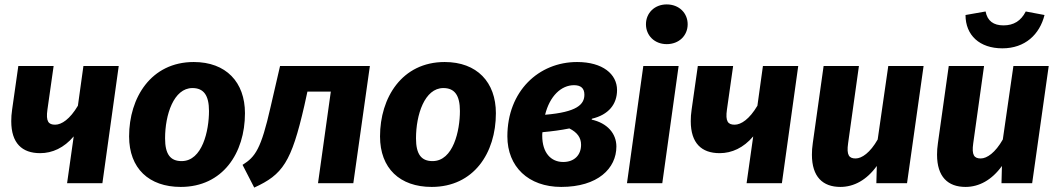

<svg xmlns="http://www.w3.org/2000/svg" viewBox="-20 -830 4797 870"><path d="M63 -531 35 -334C32 -315 31 -297 31 -281C31 -181 80 -136 162 -136C217 -136 270 -160 314 -212L284 0H444L518 -531H358L333 -351C297 -290 259 -265 230 -265C200 -265 187 -279 195 -334L223 -531Z M858 -549C664 -549 565 -387 565 -212C565 -67 655 17 799 17C989 17 1090 -136 1090 -317C1090 -458 1004 -549 858 -549ZM852 -431C903 -431 927 -398 927 -327C927 -238 897 -100 803 -100C752 -100 728 -131 728 -203C728 -310 767 -431 852 -431Z M1132 20C1261 -39 1300 -94 1359 -351L1373 -415H1479L1421 0H1581L1656 -531H1249L1206 -345C1163 -155 1137 -119 1079 -83Z M1995 -549C1801 -549 1702 -387 1702 -212C1702 -67 1792 17 1936 17C2126 17 2227 -136 2227 -317C2227 -458 2141 -549 1995 -549ZM1989 -431C2040 -431 2064 -398 2064 -327C2064 -238 2034 -100 1940 -100C1889 -100 1865 -131 1865 -203C1865 -310 1904 -431 1989 -431Z M2662 -292C2738 -310 2776 -358 2776 -422C2776 -494 2711 -549 2595 -549C2421 -549 2279 -417 2279 -212C2279 -75 2374 17 2523 17C2689 17 2773 -67 2773 -166C2773 -225 2732 -272 2661 -288ZM2613 -174C2613 -128 2583 -96 2532 -96C2477 -96 2437 -137 2437 -215C2437 -220 2437 -226 2438 -231C2482 -235 2520 -240 2560 -248C2596 -230 2613 -206 2613 -174ZM2581 -444C2612 -444 2628 -430 2628 -401C2628 -357 2595 -322 2450 -310C2471 -395 2523 -444 2581 -444Z M2981 0 3055 -531H2895L2821 0ZM3001 -630C3057 -630 3096 -669 3096 -720C3096 -771 3057 -810 3001 -810C2946 -810 2907 -771 2907 -720C2907 -669 2946 -630 3001 -630Z M3142 -531 3114 -334C3111 -315 3110 -297 3110 -281C3110 -181 3159 -136 3241 -136C3296 -136 3349 -160 3393 -212L3363 0H3523L3597 -531H3437L3412 -351C3376 -290 3338 -265 3309 -265C3279 -265 3266 -279 3274 -334L3302 -531Z M3712 -531 3663 -182C3660 -163 3659 -145 3659 -129C3659 -29 3708 17 3788 17C3849 17 3907 -14 3953 -78L3951 0H4090L4165 -531H4005L3957 -198C3923 -138 3885 -112 3857 -112C3828 -112 3815 -126 3823 -181L3872 -531Z M4279 -531 4230 -182C4227 -163 4226 -145 4226 -129C4226 -29 4275 17 4355 17C4416 17 4474 -14 4520 -78L4518 0H4657L4732 -531H4572L4524 -198C4490 -138 4452 -112 4424 -112C4395 -112 4382 -126 4390 -181L4439 -531ZM4522 -611C4625 -611 4691 -674 4713 -762L4628 -778C4606 -735 4573 -715 4527 -715C4482 -715 4454 -735 4446 -778L4355 -762C4355 -670 4419 -611 4522 -611Z"/></svg>

Font: Fira Sans OT
Style: Bold Italic
Weight: 700
Italic angle: -8°
Designer: Carrois Corporate & Edenspiekermann
Foundry: Carrois Corporate GbR & Edenspiekermann AG
Version: Version 2.001